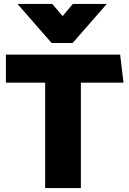

<svg xmlns="http://www.w3.org/2000/svg" viewBox="-20 -958 659 978"><path d="M69 -938H246L299 -876L351 -938H524L350 -739H243ZM210 0V-537H10V-680H592L609 -537H392V0Z"/></svg>

Font: Palanquin Dark
Style: Bold
Weight: 700
Designer: Pria Ravichandran
Version: Version 1.000